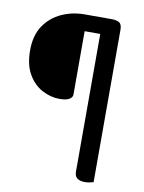

<svg xmlns="http://www.w3.org/2000/svg" viewBox="-80 -669 600 800"><g transform="rotate(10 220.5 -269.0)"><path d="M213 -613H328Q348 -613 359.5 -606Q371 -599 371 -575V69Q367 70 356.5 72.5Q346 75 335 75Q314 75 302.5 66.5Q291 58 291 38V-544H225V-276Q225 -264 212 -256Q199 -248 170 -248Q133 -248 97 -267Q61 -286 38 -325.5Q15 -365 15 -426Q15 -490 43 -531Q71 -572 116 -592.5Q161 -613 213 -613Z"/></g></svg>

Font: Baloo Bhaina 2
Style: Regular
Weight: 400
Designer: Yesha Goshar, Manish Minz, Shuchita Grover and Ek Type
Foundry: Ek Type
Version: Version 1.700